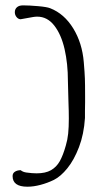

<svg xmlns="http://www.w3.org/2000/svg" viewBox="-20 -686 380 715"><path d="M35.2 -640.6Q35.2 -630.4 41.5 -622.6Q47.9 -614.7 56.6 -614.3L103 -622.6Q110.8 -624 118.7 -624Q156.2 -624 182.1 -590.8Q208 -557.6 220.5 -503.2Q232.9 -448.7 232.9 -384.3Q232.9 -364.3 234.9 -307.6Q236.3 -272 236.3 -244.1Q236.3 -212.4 233.9 -188.7Q231.4 -165 225.1 -144Q214.8 -107.4 202.6 -85.7Q190.4 -64 169.9 -52.2Q149.4 -40.5 116.2 -40.5Q100.1 -40.5 78.6 -43.5Q64.9 -45.4 57.1 -52.2Q44.4 -52.2 35.6 -46.6Q26.9 -41 26.9 -30.3Q26.9 9.3 82 9.3Q105 9.3 130.9 2.4Q156.7 -4.4 180.7 -16.1Q206.1 -28.8 231 -59.6Q255.9 -90.3 274.2 -138.2Q292.5 -186 296.4 -246.6V-273.4Q296.9 -286.6 296.9 -305.2V-329.1Q296.9 -374 296.1 -394Q295.4 -414.1 292 -454.6Q286.1 -525.9 252.7 -580.3Q219.2 -634.8 167 -655.3Q154.8 -660.2 121.6 -663.1Q88.4 -666 65.9 -666Q50.8 -666 43 -658.9Q35.2 -651.9 35.2 -640.6Z"/></svg>

Font: Amatica SC
Style: Bold
Weight: 400
Designer: Vernon Adams, Ben Nathan
Foundry: newtypography
Version: Version 2.000